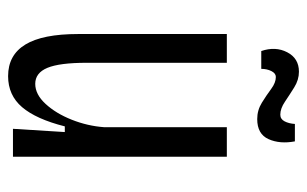

<svg xmlns="http://www.w3.org/2000/svg" viewBox="-162 -584 758 474"><g transform="rotate(90 217.0 -347.0)"><path d="M168 12Q116 12 90 -30.5Q64 -73 64 -161V-528H135V-182Q135 -115 147.5 -85Q160 -55 187 -55Q213 -55 236.5 -80.5Q260 -106 275.5 -145Q291 -184 294 -225V-528H367V0H298L306 -128H292Q274 -57 244.5 -22.5Q215 12 168 12ZM274 -603Q252 -603 233.5 -614.5Q215 -626 199.5 -637.5Q184 -649 170 -649Q161 -649 155.5 -638Q150 -627 150 -613H106Q94 -648 109 -677Q124 -706 157 -706Q177 -706 195.5 -694.5Q214 -683 231 -671.5Q248 -660 263 -660Q274 -660 279.5 -670.5Q285 -681 286 -696H329Q336 -659 323.5 -631Q311 -603 274 -603Z"/></g></svg>

Font: Bricolage Grotesque 12pt Condensed Light
Style: Regular
Weight: 300
Width: 3
Designer: Mathieu Triay
Foundry: Atelier Triay
Version: Version 1.001; ttfautohint (v1.8.4.7-5d5b);gftools[0.9.33.de